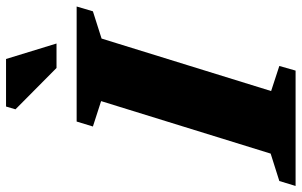

<svg xmlns="http://www.w3.org/2000/svg" viewBox="-224 -778 975 620"><g transform="rotate(-90 263.0 -467.5)"><path d="M247 -628 165 -654.5 181 -707H552.5L537 -654.5L449 -626.5L279.5 -79L360.5 -52.5L345.5 0H-27L-11 -52.5L77.5 -80.5ZM433 -772H354L220.5 -904.5L229.5 -935H383Z"/></g></svg>

Font: Newsreader Caption
Style: Bold Italic
Weight: 700
Italic angle: -17°
Designer: Hugues Gentile
Foundry: Production Type
Version: Version 1.001